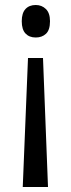

<svg xmlns="http://www.w3.org/2000/svg" viewBox="-20 -562 285 768"><path d="M92 -330H152L172 186H71ZM180 -477Q180 -442 164 -427Q148 -412 123 -412Q97 -412 82 -428Q67 -444 67 -477Q67 -510 82 -526Q97 -542 123 -542Q147 -542 163.5 -526Q180 -510 180 -477Z"/></svg>

Font: Noto Sans Condensed
Style: Regular
Weight: 400
Width: 3
Version: Version 2.013